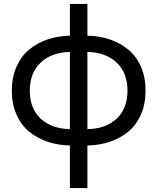

<svg xmlns="http://www.w3.org/2000/svg" viewBox="-20 -730 799 975"><path d="M335 225.1V8.8Q272.9 7.3 220.2 -10.7Q167.5 -28.8 127 -62.5Q86.4 -96.2 63.2 -149.4Q40 -202.6 40 -269.5Q40 -336.4 63.2 -389.9Q86.4 -443.4 127 -477.3Q167.5 -511.2 220.5 -529.3Q273.4 -547.4 335 -548.8V-710H423.8V-548.8Q485.4 -547.9 538.3 -529.5Q591.3 -511.2 632.1 -477.5Q672.9 -443.8 696 -390.4Q719.2 -336.9 719.2 -269.5Q719.2 -202.6 696 -149.2Q672.9 -95.7 632.1 -62Q591.3 -28.3 538.3 -10.3Q485.4 7.8 423.8 8.8V225.1ZM423.8 -466.3V-74.2Q517.1 -75.7 572.3 -127.4Q627.4 -179.2 627.4 -269.5Q627.4 -359.9 572.3 -412.1Q517.1 -464.4 423.8 -466.3ZM335 -74.2V-466.3Q241.7 -464.4 186.5 -412.1Q131.3 -359.9 131.3 -269.5Q131.3 -179.2 186.5 -127.7Q241.7 -76.2 335 -74.2Z"/></svg>

Font: Vela Sans Med
Style: Regular
Weight: 500
Designer: Principal design: Mikhail Sharanda - project Manrope.
Design modification: Ravid Balaliev
Foundry: Mikhail Sharanda
Version: Version 1.001